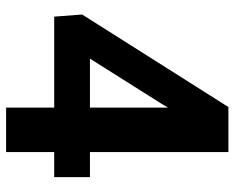

<svg xmlns="http://www.w3.org/2000/svg" viewBox="-88 -662 751 614"><g transform="rotate(90 287.0 -355.5)"><path d="M546.9 -153.8H33.7L26.9 -243.2L322.8 -710.9H436L315.4 -502L168 -268.1H546.9ZM466.8 0H324.7V-710.9H466.8Z"/></g></svg>

Font: Heebo
Style: Bold
Weight: 700
Designer: Oded Ezer
Foundry: Ezer Type House
Version: Version 3.100